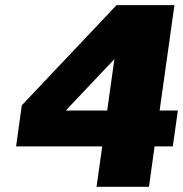

<svg xmlns="http://www.w3.org/2000/svg" viewBox="-20 -720 706 740"><path d="M429.2 -700.2H652.3L595.2 -293.9H665.5L646 -155.8H575.7L554.2 0H352.1L374 -155.8H42L64 -314ZM233.4 -293.9H393.1L420.9 -492.2Z"/></svg>

Font: Fivo Sans Black
Style: Regular
Weight: 900
Designer: Alexander Slobzheninov
Foundry: Alexander Slobzheninov
Version: 1.0